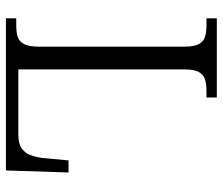

<svg xmlns="http://www.w3.org/2000/svg" viewBox="-72 -682 754 650"><g transform="rotate(90 305.0 -357.0)"><path d="M42 0V-35H65Q89 -35 105 -40Q121 -45 129.5 -62Q138 -79 138 -112V-602Q138 -636 129.5 -652.5Q121 -669 105 -674Q89 -679 65 -679H42V-714H310V-679H288Q265 -679 249 -674Q233 -669 224 -653.5Q215 -638 215 -605V-42H436Q465 -42 481.5 -53Q498 -64 505 -83Q512 -102 515 -125L523 -212H564L557 0Z"/></g></svg>

Font: Noto Serif Tibetan Light
Style: Regular
Weight: 300
Version: Version 2.103